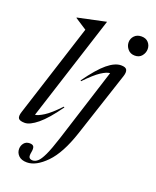

<svg xmlns="http://www.w3.org/2000/svg" viewBox="-174 -842 952 1173"><g transform="rotate(20 302.0 -255.0)"><path d="M206 -651.5 130.5 -700.5 131 -703.5 312.5 -742H314L94.5 -58Q113 -59 149.8 -82Q186.5 -105 243.5 -165L248 -161.5Q183.5 -70.5 134.2 -30.2Q85 10 52 10Q20 10 11 -2.5Q2 -15 12 -46ZM480.5 -670.5Q480.5 -694.5 497.5 -712.5Q514.5 -730.5 543.5 -730.5Q572.5 -730.5 588.5 -712.5Q604.5 -694.5 604.5 -670.5Q604.5 -646 588.5 -626Q572.5 -606 543.5 -606Q514.5 -606 497.5 -626Q480.5 -646 480.5 -670.5ZM383 -42.5Q336 99.5 271 166Q206 232.5 147 232.5Q111 232.5 92.8 214.2Q74.5 196 74.5 171Q74.5 149 87.8 132.8Q101 116.5 124.5 116.5Q145 116.5 151 127.8Q157 139 152 165Q147 191 153.5 200Q160 209 176 209Q192.5 209 208.5 195.2Q224.5 181.5 243.2 141.8Q262 102 287 24L439 -454Q417.5 -453 381.8 -429.8Q346 -406.5 289 -347L284.5 -350.5Q349 -441.5 397.8 -481.8Q446.5 -522 486.5 -522Q517 -522 524 -507.2Q531 -492.5 522.5 -466Z"/></g></svg>

Font: Newsreader Display
Style: Italic
Weight: 400
Italic angle: -17°
Designer: Hugues Gentile
Foundry: Production Type
Version: Version 1.001